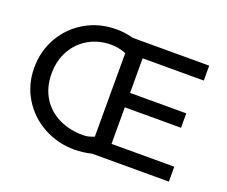

<svg xmlns="http://www.w3.org/2000/svg" viewBox="-119 -903 1299 1101"><g transform="rotate(20 531.0 -352.5)"><path d="M421 -625Q344 -625 283 -590Q222 -555 188 -493Q154 -431 154 -354Q154 -269 192 -207.5Q230 -146 295.5 -114Q361 -82 443 -82Q463 -82 478 -86Q493 -90 511 -97V-607Q465 -625 421 -625ZM615 -91H998V0H530Q476 13 426 13Q323 13 236.5 -34.5Q150 -82 99.5 -165Q49 -248 49 -351Q49 -452 97 -536Q145 -620 229.5 -669Q314 -718 418 -718Q472 -718 522 -704H988V-613H615V-402H958V-314H615Z"/></g></svg>

Font: Geom
Style: Regular
Weight: 400
Version: Version 1.102